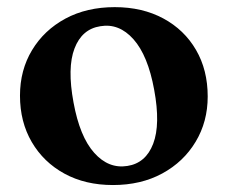

<svg xmlns="http://www.w3.org/2000/svg" viewBox="-20 -506 638 538"><path d="M301.5 -486Q379 -486 437.8 -454.2Q496.5 -422.5 529.2 -366.2Q562 -310 562 -235.5Q562 -165 528.2 -108.8Q494.5 -52.5 434.8 -20Q375 12.5 296.5 12.5Q219 12.5 160.5 -19.5Q102 -51.5 69 -108Q36 -164.5 36 -238Q36 -309.5 69.8 -365.5Q103.5 -421.5 163.2 -453.8Q223 -486 301.5 -486ZM337 -41Q388.5 -49 409.2 -103.2Q430 -157.5 412 -254.5Q394.5 -350.5 354 -396Q313.5 -441.5 261 -432.5Q209.5 -424.5 188.8 -370.2Q168 -316 186 -219Q203.5 -123 244 -77.8Q284.5 -32.5 337 -41Z"/></svg>

Font: Fraunces 9pt SemiBold
Style: Regular
Weight: 600
Version: Version 1.000;[b76b70a41]